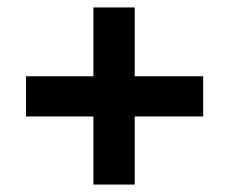

<svg xmlns="http://www.w3.org/2000/svg" viewBox="-20 -598 616 516"><path d="M526 -393V-285H342V-102H231V-285H50V-393H231V-578H342V-393Z"/></svg>

Font: Hind SemiBold
Style: Regular
Weight: 600
Designer: Manushi Parikh, Satya Rajpurohit
Foundry: Indian Type Foundry
Version: Version 2.001;PS 1.0;hotconv 1.0.79;makeotf.lib2.5.61930; tt